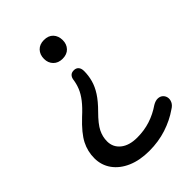

<svg xmlns="http://www.w3.org/2000/svg" viewBox="-203 -578 853 853"><g transform="rotate(-45 223.5 -151.0)"><path d="M219 189Q160 189 116 170Q72 151 47.5 117Q23 83 23 39Q23 -4 42.5 -42Q62 -80 114 -129Q146 -158 164.5 -182Q183 -206 192 -228.5Q201 -251 204 -274Q206 -287 213.5 -294.5Q221 -302 235 -302Q249 -302 257 -293Q265 -284 265 -267Q265 -239 257.5 -211.5Q250 -184 232 -156Q214 -128 181 -95Q143 -57 129.5 -30Q116 -3 116 26Q116 63 144.5 86Q173 109 223 109Q267 109 305.5 96.5Q344 84 379 60Q396 50 410 50.5Q424 51 433 59Q442 67 444.5 79Q447 91 441 104.5Q435 118 418 128Q378 156 327.5 172.5Q277 189 219 189ZM236 -373Q209 -373 193 -389.5Q177 -406 177 -431Q177 -458 193 -474.5Q209 -491 236 -491Q264 -491 279.5 -474.5Q295 -458 295 -431Q295 -406 279.5 -389.5Q264 -373 236 -373Z"/></g></svg>

Font: Nunito Medium
Style: Regular
Weight: 500
Designer: Vernon Adams
Foundry: Vernon Adams
Version: Version 3.601